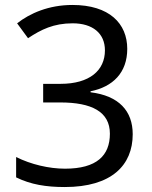

<svg xmlns="http://www.w3.org/2000/svg" viewBox="-20 -744 612 774"><path d="M493 -547C493 -649 421 -724 272 -724C176 -724 100 -690 49 -650L93 -590C146 -625 196 -650 273 -650C353 -650 403 -610 403 -541C403 -460 341 -406 224 -406H154V-331H223C349 -331 423 -294 423 -205C423 -117 370 -64 242 -64C178 -64 105 -81 45 -111V-29C104 0 166 10 241 10C430 10 515 -78 515 -203C515 -297 459 -358 345 -372V-376C435 -394 493 -451 493 -547Z"/></svg>

Font: Noto Sans Osage
Style: Regular
Weight: 400
Designer: Monotype Design Team
Foundry: Monotype Imaging Inc.
Version: Version 2.002